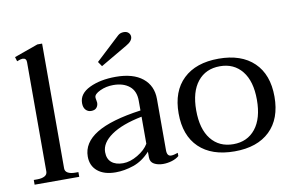

<svg xmlns="http://www.w3.org/2000/svg" viewBox="-76 -854 1523 1000"><g transform="rotate(-10 685.5 -353.5)"><path d="M33 -25H51Q76 -25 90.5 -33Q105 -41 105 -57V-636Q105 -657 84 -657Q75 -657 55 -649L48 -672L174 -717H199V-57Q199 -41 213.5 -33Q228 -25 252 -25H269V0H33Z M469 -572 584 -679Q585 -680 597 -691Q609 -702 628 -702Q644 -702 653 -693Q662 -684 662 -672Q662 -649 628 -630L486 -547ZM331 -96Q331 -169 407.5 -216Q484 -263 643 -285V-337Q643 -388 611 -414Q579 -440 526 -440Q488 -440 456 -425Q424 -410 424 -393Q424 -387 426 -378Q428 -369 428 -364Q428 -349 419 -338Q410 -327 390 -327Q373 -327 361.5 -339.5Q350 -352 350 -375Q350 -425 407 -452.5Q464 -480 546 -480Q638 -480 688 -439.5Q738 -399 738 -329V-58Q738 -26 760 -26Q774 -26 796 -34V-17Q781 -4 758 3Q735 10 711 10Q684 10 664 -1Q644 -12 644 -37V-67Q604 -23 555.5 -6.5Q507 10 461 10Q400 10 365.5 -18.5Q331 -47 331 -96ZM643 -109V-252Q537 -231 480.5 -191.5Q424 -152 424 -103Q424 -67 446 -48.5Q468 -30 507 -30Q544 -30 584.5 -54Q625 -78 643 -109Z M836 -235Q836 -352 903 -416Q970 -480 1090 -480Q1210 -480 1276.5 -416Q1343 -352 1343 -235Q1343 -118 1276.5 -54Q1210 10 1090 10Q969 10 902.5 -54Q836 -118 836 -235ZM1250 -235Q1250 -333 1207 -386.5Q1164 -440 1090 -440Q1015 -440 972 -386.5Q929 -333 929 -235Q929 -136 972 -82Q1015 -28 1090 -28Q1164 -28 1207 -82Q1250 -136 1250 -235Z"/></g></svg>

Font: TavirajRegular
Style: Regular
Weight: 400
Designer: Katatrad Team
Foundry: CadsonDemak
Version: Version 1.001